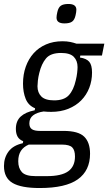

<svg xmlns="http://www.w3.org/2000/svg" viewBox="-37 -736 546 968"><path d="M417 39Q417 124 355.5 168Q294 212 163 212Q70 212 26.5 186.5Q-17 161 -17 101Q-17 59 6 28Q29 -3 78 -14L80 -24Q60 -32 51.5 -47.5Q43 -63 43 -86Q43 -126 67.5 -148.5Q92 -171 138 -180L140 -190Q106 -204 92.5 -237.5Q79 -271 79 -314Q79 -361 93 -400Q107 -439 132.5 -467.5Q158 -496 195 -512Q232 -528 278 -528Q300 -528 317 -524.5Q334 -521 348 -516H489L477 -456H368L366 -446Q399 -441 413 -424.5Q427 -408 427 -370Q427 -329 413 -293Q399 -257 372.5 -230Q346 -203 307.5 -187.5Q269 -172 221 -172Q212 -172 202 -172.5Q192 -173 183 -174Q149 -169 130 -154.5Q111 -140 111 -114Q111 -93 124 -84.5Q137 -76 164 -76H283Q358 -76 387.5 -47Q417 -18 417 39ZM236 -230Q286 -230 310 -256Q334 -282 345 -331Q350 -351 352 -369Q354 -387 354 -398Q354 -430 335 -449.5Q316 -469 271 -469Q218 -469 195 -441.5Q172 -414 161 -368Q156 -348 154 -330Q152 -312 152 -301Q152 -269 171.5 -249.5Q191 -230 236 -230ZM341 53Q341 21 327 7Q313 -7 275 -7H108Q82 4 68.5 24.5Q55 45 55 77Q55 112 73.5 132Q92 152 142 152H199Q273 152 307 127.5Q341 103 341 53ZM288 -618Q248 -618 248 -647Q248 -658 252 -675Q257 -698 269.5 -707Q282 -716 308 -716Q348 -716 348 -687Q348 -676 344 -659Q339 -636 326.5 -627Q314 -618 288 -618Z"/></svg>

Font: IBM Plex Sans Cond
Style: Italic
Weight: 400
Width: 3
Italic angle: -11°
Designer: Mike Abbink, Paul van der Laan, Pieter van Rosmalen
Foundry: Bold Monday
Version: Version 1.3